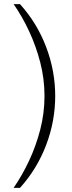

<svg xmlns="http://www.w3.org/2000/svg" viewBox="-20 -755 348 932"><path d="M77 -735Q160 -643 204 -527Q248 -411 248 -289Q248 -167 204 -51Q160 65 77 157H46Q88 96 121.5 24.5Q155 -47 175.5 -126.5Q196 -206 196 -289Q196 -372 175.5 -451.5Q155 -531 121.5 -603Q88 -675 46 -735Z"/></svg>

Font: Archivo Condensed Thin
Style: Regular
Weight: 250
Width: 3
Designer: Hector Gatti
Foundry: Omnibus-Type
Version: Version 2.001